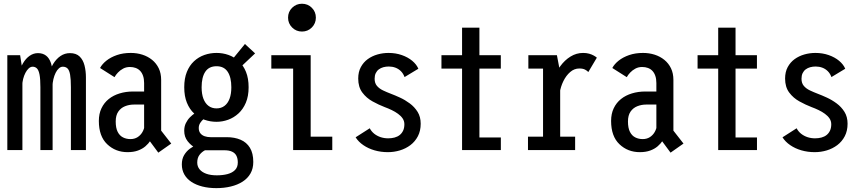

<svg xmlns="http://www.w3.org/2000/svg" viewBox="-20 -791 4540 1012"><path d="M353.7 0V-331.3Q353.7 -374 349.5 -397.5Q345.3 -421 335.9 -430.2Q326.5 -439.4 311.1 -439.4Q300.2 -439.4 290.5 -430.8Q280.7 -422.2 273.3 -407.3Q265.9 -392.4 261.4 -373.5Q257 -354.6 256.4 -334.3L226.6 -314Q226.6 -355.4 235.2 -391.2Q243.9 -427 260.2 -453.9Q276.6 -480.7 299 -495.9Q321.4 -511 348.7 -511Q381.5 -511 399.9 -493Q418.2 -475.1 425.5 -445.8Q432.9 -416.6 432.9 -383.1V0ZM18.6 0V-500H86.1L98.1 -422.3V0ZM192.9 0V-331.7Q192.9 -374.2 188.4 -397.6Q183.9 -421 174.8 -430.2Q165.6 -439.4 152 -439.4Q141.1 -439.4 131.3 -430.5Q121.6 -421.6 114 -407Q106.4 -392.4 102 -374.9Q97.6 -357.4 97.3 -340L69 -320.4Q69 -361.8 77.4 -396.5Q85.9 -431.3 100.9 -457.1Q116 -482.9 136.3 -496.9Q156.6 -511 180 -511Q205.3 -511 222.5 -498Q239.6 -485.1 248.5 -458.7Q257.3 -432.3 257.3 -391.7V0Z M814.4 13.6 748.4 -75.6 800 -140.1 882.6 -34.3ZM742.6 -131.6 788.1 -78.7Q782.9 -64.9 772.6 -49.3Q762.4 -33.7 746.4 -19.9Q730.4 -6.1 707.2 2.4Q684 11 652.3 11Q589 11 545 -30.8Q501 -72.5 501 -153.6Q501 -191.6 514.9 -220.5Q528.7 -249.4 553.1 -269Q577.6 -288.6 610.6 -298.6Q643.6 -308.7 681.6 -308.7H750.8V-239.9H686.4Q660.9 -239.9 638.9 -231Q616.9 -222.2 603.4 -202.6Q589.9 -183 589.9 -150.6Q589.9 -116.4 600.3 -96Q610.7 -75.6 628.4 -66.8Q646 -57.9 667.7 -57.9Q689.2 -57.9 705.2 -68.1Q721.2 -78.3 730.8 -95.1Q740.4 -111.9 742.6 -131.6ZM669.1 -512Q701.9 -512 730.6 -502.8Q759.4 -493.5 781.8 -475.4Q804.1 -457.2 816.8 -430.8Q829.4 -404.3 829.4 -369.9V-77.4L739.6 -94.1V-353.3Q739.6 -375.1 734 -391.2Q728.5 -407.3 718.6 -417.6Q708.8 -427.9 695 -432.9Q681.3 -437.9 664.6 -437.9Q644.9 -437.9 629.1 -429.4Q613.2 -420.9 601.7 -408.6Q590.1 -396.4 583.6 -384.3L507.4 -432.6Q518.2 -453.3 540.9 -471.4Q563.5 -489.4 596 -500.7Q628.6 -512 669.1 -512Z M1121.3 -149Q1088.2 -149 1057.7 -159.8Q1027.2 -170.6 1003.1 -192.9Q979.1 -215.2 965.1 -249.6Q951.1 -283.9 951.1 -331Q951.1 -377.9 964.9 -412Q978.7 -446.1 1002.6 -468.2Q1026.5 -490.4 1057.1 -501.2Q1087.8 -512 1121.3 -512Q1154.5 -512 1184.8 -501.2Q1215.1 -490.4 1239 -468.2Q1262.9 -446.1 1276.6 -412Q1290.4 -377.9 1290.4 -331Q1290.4 -283.9 1275.8 -249.6Q1261.2 -215.2 1236.8 -192.9Q1212.3 -170.6 1182.4 -159.8Q1152.4 -149 1121.3 -149ZM1121.3 -219.7Q1145.7 -219.7 1163.2 -232.9Q1180.7 -246 1190 -270.8Q1199.3 -295.6 1199.3 -331Q1199.3 -383.6 1180 -412.8Q1160.7 -441.9 1121.3 -441.9Q1081.4 -441.9 1062 -412.8Q1042.7 -383.6 1042.7 -331Q1042.7 -295.6 1052.1 -270.8Q1061.6 -246 1079.1 -232.9Q1096.6 -219.7 1121.3 -219.7ZM1226.4 -417 1186.4 -455.6 1271 -559.1 1324.6 -509.6ZM1174.7 -68Q1216.6 -68 1248.2 -54.4Q1279.8 -40.9 1297.4 -12Q1315 16.9 1315 62.6Q1315 97.5 1300.2 123.4Q1285.4 149.3 1258.7 166.4Q1232 183.5 1196.7 192Q1161.4 200.6 1120.3 200.6Q1079.9 200.6 1046.4 192.1Q1012.9 183.6 988.8 167.6Q964.6 151.6 951.5 128.4Q938.4 105.1 938.4 75.5Q938.4 46.9 950.5 26.5Q962.6 6.2 980.7 -7.1Q998.7 -20.4 1017 -28Q1035.3 -35.6 1047.1 -38.7L1096 -12.4Q1078.7 -8.4 1061 0.7Q1043.4 9.7 1031.5 25.5Q1019.6 41.3 1019.6 65.9Q1019.6 86.1 1031.7 101.2Q1043.9 116.3 1066.9 124.7Q1090 133.1 1122.9 133.1Q1154.4 133.1 1179.4 126.5Q1204.4 119.8 1218.9 105Q1233.4 90.1 1233.4 65.4Q1233.4 44.9 1226.4 30.5Q1219.3 16.1 1203.6 8.6Q1187.9 1 1162 1H1051.6Q1034.3 1 1010.6 -11.4Q986.9 -23.8 969 -46.7Q951 -69.6 951 -101.6Q951 -124.4 959.7 -142.1Q968.4 -159.9 981.4 -172.9Q994.4 -186 1007.5 -194.5Q1020.6 -202.9 1028.9 -207.4L1075 -178.7Q1065.1 -173.2 1054.1 -164.2Q1043 -155.2 1035.3 -143.1Q1027.6 -131 1027.6 -116.4Q1027.6 -98.9 1036.3 -88.2Q1045.1 -77.4 1059.3 -72.7Q1073.6 -68 1089.6 -68Z M1571.6 -624.7Q1541.1 -624.7 1519.7 -646.1Q1498.3 -667.5 1498.3 -698Q1498.3 -728.8 1519.7 -750Q1541.1 -771.3 1571.6 -771.3Q1602.4 -771.3 1623.6 -750Q1644.9 -728.8 1644.9 -698Q1644.9 -667.5 1623.6 -646.1Q1602.4 -624.7 1571.6 -624.7ZM1617.5 -70.6H1731.4V0H1525.1V-429.4H1410.1V-500H1617.5Z M2024.4 11Q1987.3 11 1954.1 1.4Q1920.9 -8.2 1895.2 -25.9Q1869.4 -43.5 1854.4 -67.3L1928.9 -114.9Q1937.6 -98.1 1952.4 -86.2Q1967.3 -74.4 1986.1 -68.1Q2005 -61.9 2025.9 -61.9Q2044.1 -61.9 2059.8 -66.1Q2075.5 -70.3 2087 -79.5Q2098.4 -88.7 2104.9 -102.7Q2111.4 -116.6 2111.4 -136.1Q2111.4 -152.9 2102.4 -166.5Q2093.3 -180.1 2078 -191.1Q2062.8 -202.2 2044.4 -211Q2025.9 -219.9 2007.4 -226.6Q1976.1 -238.6 1943.9 -256.4Q1911.6 -274.1 1889.9 -303.1Q1868.1 -332.1 1868.1 -376.9Q1868.1 -411.9 1881.9 -437.4Q1895.6 -462.8 1918.4 -479.4Q1941.3 -495.9 1969.8 -504Q1998.2 -512 2027.7 -512Q2065.7 -512 2097.9 -500.7Q2130.1 -489.4 2152.8 -470.5Q2175.5 -451.6 2185.1 -428.7L2112.4 -384.8Q2105.4 -403.6 2093 -415.9Q2080.6 -428.2 2064.3 -434.3Q2047.9 -440.4 2029.2 -440.4Q2014.2 -440.4 2000.7 -436.8Q1987.2 -433.1 1976.8 -425.4Q1966.4 -417.6 1960.5 -405.4Q1954.6 -393.1 1954.6 -375.8Q1954.6 -352.6 1966.9 -338.2Q1979.3 -323.7 1999 -314.4Q2018.8 -305 2040.1 -296.9Q2061 -289.1 2087.8 -276.8Q2114.6 -264.6 2139.6 -246.1Q2164.7 -227.6 2181.1 -201.4Q2197.4 -175.1 2197.4 -139.1Q2197.4 -101.4 2182.7 -73.1Q2167.9 -44.8 2143.2 -26.1Q2118.4 -7.5 2087.6 1.8Q2056.8 11 2024.4 11Z M2306.8 -429.4V-500H2619.7V-429.4ZM2506.9 -66.3H2619.9V0H2415.5V-645H2506.9Z M2883.9 -287.9Q2883.9 -329.9 2896.8 -369.8Q2909.7 -409.8 2933 -441.9Q2956.4 -474.1 2987.2 -493Q3018 -512 3053.3 -512Q3071.3 -512 3085.3 -508Q3099.3 -504 3109.5 -498.2Q3119.7 -492.5 3125.9 -487.1L3080.9 -411.3Q3074.8 -418.2 3063.6 -424.1Q3052.5 -430 3033.5 -430Q3006.9 -430 2985.5 -411.5Q2964 -392.9 2949.6 -363.7Q2935.3 -334.5 2930.4 -302.6ZM2932.6 -70.6H3011.4V0H2762.9V-70.6H2842.3V-429.4H2764.9V-500H2915.4L2932.6 -409.6Z M3514.4 13.6 3448.4 -75.6 3500 -140.1 3582.6 -34.3ZM3442.6 -131.6 3488.1 -78.7Q3482.9 -64.9 3472.6 -49.3Q3462.4 -33.7 3446.4 -19.9Q3430.4 -6.1 3407.2 2.4Q3384 11 3352.3 11Q3289 11 3245 -30.8Q3201 -72.5 3201 -153.6Q3201 -191.6 3214.9 -220.5Q3228.7 -249.4 3253.1 -269Q3277.6 -288.6 3310.6 -298.6Q3343.6 -308.7 3381.6 -308.7H3450.8V-239.9H3386.4Q3360.9 -239.9 3338.9 -231Q3316.9 -222.2 3303.4 -202.6Q3289.9 -183 3289.9 -150.6Q3289.9 -116.4 3300.3 -96Q3310.7 -75.6 3328.4 -66.8Q3346 -57.9 3367.7 -57.9Q3389.2 -57.9 3405.2 -68.1Q3421.2 -78.3 3430.8 -95.1Q3440.4 -111.9 3442.6 -131.6ZM3369.1 -512Q3401.9 -512 3430.6 -502.8Q3459.4 -493.5 3481.8 -475.4Q3504.1 -457.2 3516.8 -430.8Q3529.4 -404.3 3529.4 -369.9V-77.4L3439.6 -94.1V-353.3Q3439.6 -375.1 3434 -391.2Q3428.5 -407.3 3418.6 -417.6Q3408.8 -427.9 3395 -432.9Q3381.3 -437.9 3364.6 -437.9Q3344.9 -437.9 3329.1 -429.4Q3313.2 -420.9 3301.7 -408.6Q3290.1 -396.4 3283.6 -384.3L3207.4 -432.6Q3218.2 -453.3 3240.9 -471.4Q3263.5 -489.4 3296 -500.7Q3328.6 -512 3369.1 -512Z M3656.8 -429.4V-500H3969.7V-429.4ZM3856.9 -66.3H3969.9V0H3765.5V-645H3856.9Z M4274.4 11Q4237.3 11 4204.1 1.4Q4170.9 -8.2 4145.2 -25.9Q4119.4 -43.5 4104.4 -67.3L4178.9 -114.9Q4187.6 -98.1 4202.4 -86.2Q4217.3 -74.4 4236.1 -68.1Q4255 -61.9 4275.9 -61.9Q4294.1 -61.9 4309.8 -66.1Q4325.5 -70.3 4337 -79.5Q4348.4 -88.7 4354.9 -102.7Q4361.4 -116.6 4361.4 -136.1Q4361.4 -152.9 4352.4 -166.5Q4343.3 -180.1 4328 -191.1Q4312.8 -202.2 4294.4 -211Q4275.9 -219.9 4257.4 -226.6Q4226.1 -238.6 4193.9 -256.4Q4161.6 -274.1 4139.9 -303.1Q4118.1 -332.1 4118.1 -376.9Q4118.1 -411.9 4131.9 -437.4Q4145.6 -462.8 4168.4 -479.4Q4191.3 -495.9 4219.8 -504Q4248.2 -512 4277.7 -512Q4315.7 -512 4347.9 -500.7Q4380.1 -489.4 4402.8 -470.5Q4425.5 -451.6 4435.1 -428.7L4362.4 -384.8Q4355.4 -403.6 4343 -415.9Q4330.6 -428.2 4314.3 -434.3Q4297.9 -440.4 4279.2 -440.4Q4264.2 -440.4 4250.7 -436.8Q4237.2 -433.1 4226.8 -425.4Q4216.4 -417.6 4210.5 -405.4Q4204.6 -393.1 4204.6 -375.8Q4204.6 -352.6 4216.9 -338.2Q4229.3 -323.7 4249 -314.4Q4268.8 -305 4290.1 -296.9Q4311 -289.1 4337.8 -276.8Q4364.6 -264.6 4389.6 -246.1Q4414.7 -227.6 4431.1 -201.4Q4447.4 -175.1 4447.4 -139.1Q4447.4 -101.4 4432.7 -73.1Q4417.9 -44.8 4393.2 -26.1Q4368.4 -7.5 4337.6 1.8Q4306.8 11 4274.4 11Z"/></svg>

Font: League Mono Thin Condensed
Style: Regular
Weight: 100
Width: 1
Designer: Tyler Finck
Foundry: The League of Moveable Type / Tyler Finck
Version: Version 2.300;RELEASE